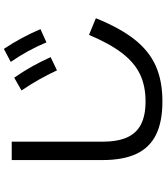

<svg xmlns="http://www.w3.org/2000/svg" viewBox="45 -863 848 978"><g transform="rotate(-90 469.0 -374.0)"><path d="M142.6 -277.3V-738.3H236.3V-277.3Q236.3 -199.7 257.8 -151.4Q279.3 -103 324.5 -79.8Q369.6 -56.6 441.4 -56.6Q521 -56.6 580.3 -85.2Q639.6 -113.8 687.7 -176.5Q735.8 -239.3 780.3 -344.7L865.2 -309.6Q814.9 -185.5 756.3 -111.8Q697.8 -38.1 621.8 -4.4Q545.9 29.3 441.4 29.3Q337.9 29.3 272 -3.2Q206.1 -35.6 174.3 -103.3Q142.6 -170.9 142.6 -277.3ZM497.1 -688.5 562.5 -725.6Q594.7 -678.7 619.4 -634.8Q644 -590.8 667 -540L599.6 -507.8Q556.2 -601.6 497.1 -688.5ZM642.6 -743.2 709 -778.3Q740.7 -730.5 764.6 -685.8Q788.6 -641.1 809.6 -591.8L742.2 -561.5Q721.2 -611.3 697.3 -655Q673.3 -698.7 642.6 -743.2Z"/></g></svg>

Font: Pretendard Medium
Style: Regular
Weight: 500
Designer: Base glyphs from Inter by Rasmus Andersson; Hangeul glyphs from Noto Sans CJK(Source Han Sans) by Jang Soo-young and Kan
Foundry: Kil Hyung-jin
Version: Version 1.309